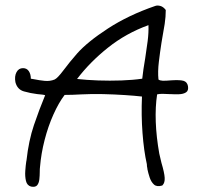

<svg xmlns="http://www.w3.org/2000/svg" viewBox="-20 -666 757 710"><path d="M95 24Q80 20 76 3Q72 -14 73.5 -34.5Q75 -55 77 -68Q78 -72 78 -73Q86 -146 105.5 -203.5Q125 -261 147 -314Q140 -316 133 -316.5Q126 -317 118 -318Q93 -321 68.5 -328Q44 -335 37 -362Q33 -384 41 -399Q49 -414 65 -414Q79 -414 86.5 -403Q94 -392 94 -375Q98 -374 106 -373Q125 -369 145 -367Q165 -365 182 -372Q193 -377 215 -406.5Q237 -436 265 -468Q303 -511 379 -560.5Q455 -610 554 -644Q562 -647 573 -644Q584 -641 593 -629Q593 -604 589 -577.5Q585 -551 580 -525Q579 -521 578.5 -516Q578 -511 577 -507Q572 -475 567.5 -438Q563 -401 566 -372Q571 -368 581.5 -367.5Q592 -367 614 -369Q646 -371 659 -367Q672 -363 675 -348Q678 -331 668 -324.5Q658 -318 641.5 -317.5Q625 -317 609 -318H608H606Q593 -319 581 -319Q569 -319 561 -317Q554 -271 556 -215.5Q558 -160 569 -98Q571 -90 573 -81Q575 -72 577 -64Q588 -27 589 -8.5Q590 10 581 19L580 20Q560 26 549.5 16.5Q539 7 533.5 -9.5Q528 -26 525 -41Q525 -42 525 -43Q524 -47 523.5 -51Q523 -55 523 -59Q512 -108 507 -174Q502 -240 505 -309Q479 -312 441 -314.5Q403 -317 361.5 -318Q320 -319 281 -317Q265 -316 249 -315.5Q233 -315 219 -315Q197 -286 177.5 -242.5Q158 -199 145 -148.5Q132 -98 128 -49Q127 -43 127 -29Q127 -17 125.5 -3Q124 11 117.5 19Q111 27 95 24ZM265 -374Q300 -370 343 -368.5Q386 -367 429 -368.5Q472 -370 506 -375Q508 -392 510.5 -410.5Q513 -429 517 -451Q522 -483 526 -514Q530 -545 529 -573Q446 -543 379 -489.5Q312 -436 265 -374Z"/></svg>

Font: Yuji Hentaigana Akari
Style: Regular
Weight: 400
Designer: Kataoka Yuji
Foundry: Kinuta Font Factory
Version: Version 3.002